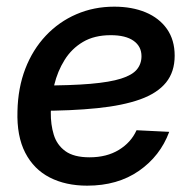

<svg xmlns="http://www.w3.org/2000/svg" viewBox="-20 -554 587 585"><path d="M245.6 11.7Q180.2 11.7 131.6 -13.2Q83 -38.1 56.9 -88.6Q30.8 -139.2 33.2 -215.3Q34.7 -286.1 57.1 -344.5Q79.6 -402.8 119.6 -445.3Q159.7 -487.8 212.9 -510.7Q266.1 -533.7 328.1 -533.7Q382.3 -533.7 423.8 -516.4Q465.3 -499 488.8 -465.6Q512.2 -432.1 512.2 -384.3Q512.2 -335 485.8 -302.5Q459.5 -270 407 -251.2Q354.5 -232.4 276.1 -224.4Q197.8 -216.3 92.8 -216.3L105.5 -293.5Q196.3 -293.5 255.6 -298.6Q314.9 -303.7 348.9 -314.5Q382.8 -325.2 397 -342.3Q411.1 -359.4 411.1 -382.8Q411.1 -412.6 387 -429.7Q362.8 -446.8 317.4 -446.8Q267.6 -446.8 232.9 -426.3Q198.2 -405.8 176.8 -371.3Q155.3 -336.9 145.3 -295.4Q135.3 -253.9 134.8 -211.4Q134.3 -174.8 143.8 -143.6Q153.3 -112.3 179.2 -93.5Q205.1 -74.7 252.9 -74.7Q305.2 -74.7 342.3 -97.4Q379.4 -120.1 396 -157.2L495.6 -152.3Q468.3 -78.6 403.3 -33.4Q338.4 11.7 245.6 11.7Z"/></svg>

Font: Inter 28pt Medium
Style: Italic
Weight: 500
Italic angle: -9.3988°
Designer: Rasmus Andersson
Foundry: rsms
Version: Version 4.001;git-66647c0bb